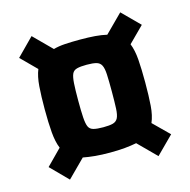

<svg xmlns="http://www.w3.org/2000/svg" viewBox="-102 -791 885 893"><g transform="rotate(-15 340.0 -344.0)"><path d="M127 1 46 -81 119 -155Q106 -186 102 -233Q98 -280 98 -345Q98 -409 101.5 -455.5Q105 -502 118 -534L45 -607L127 -690L212 -605Q236 -612 268 -614Q300 -616 340 -616Q381 -616 412.5 -613.5Q444 -611 469 -605L554 -690L636 -608L562 -534Q575 -502 578.5 -456Q582 -410 582 -345Q582 -280 578.5 -233.5Q575 -187 561 -155L636 -81L553 2L468 -83Q443 -78 411.5 -75Q380 -72 340 -72Q300 -72 268 -75Q236 -78 211 -83ZM340 -194Q370 -194 386.5 -198.5Q403 -203 410.5 -217.5Q418 -232 419.5 -263Q421 -294 421 -345Q421 -397 419.5 -427Q418 -457 410.5 -471.5Q403 -486 386.5 -490.5Q370 -495 340 -495Q310 -495 293 -490.5Q276 -486 269.5 -471.5Q263 -457 261 -427Q259 -397 259 -345Q259 -294 261 -263Q263 -232 269.5 -217.5Q276 -203 293 -198.5Q310 -194 340 -194Z"/></g></svg>

Font: Saira Thin
Style: Bold
Weight: 700
Version: Version 1.101